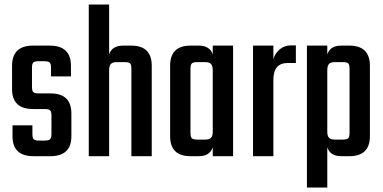

<svg xmlns="http://www.w3.org/2000/svg" viewBox="-20 -689 1690 847"><path d="M207 -98.1V-179.2Q207 -196.8 200.9 -202.4Q194.8 -208 176.8 -208H126Q33.2 -208 33.2 -295.9V-398.9Q33.2 -487.8 126 -487.8H199.2Q293 -487.8 293 -398.9V-352.1H205.1V-390.1Q205.1 -407.7 199 -413.3Q192.9 -418.9 174.8 -418.9H150.9Q132.8 -418.9 127 -413.3Q121.1 -407.7 121.1 -390.1V-306.2Q121.1 -288.1 127 -282.5Q132.8 -276.9 150.9 -276.9H203.1Q294.9 -276.9 294.9 -188V-87.9Q294.9 0 202.1 0H127.9Q35.2 0 35.2 -87.9V-136.2H123V-98.1Q123 -80.1 128.9 -74.5Q134.8 -68.8 152.8 -68.8H176.8Q194.8 -68.8 200.9 -74.7Q207 -80.6 207 -98.1Z M523.4 -487.8H558.6Q649.4 -487.8 649.4 -398.9V0H559.6V-386.2Q559.6 -403.8 553.7 -409.4Q547.9 -415 529.8 -415H494.6Q477.1 -415 469.2 -407Q461.4 -398.9 461.4 -379.9V0H371.6V-668.9H461.4V-449.2Q474.1 -487.8 523.4 -487.8Z M850.6 -73.2H885.3Q902.8 -73.2 910.6 -81.1Q918.5 -88.9 918.5 -107.9V-379.9Q918.5 -398.9 910.6 -407Q902.8 -415 885.3 -415H850.6Q832.5 -415 826.4 -409.4Q820.3 -403.8 820.3 -386.2V-102.1Q820.3 -84.5 826.4 -78.9Q832.5 -73.2 850.6 -73.2ZM918.5 -487.8H1008.3V0H918.5V-39.1Q905.8 0 856.4 0H820.3Q730.5 0 730.5 -87.9V-398.9Q730.5 -487.8 820.3 -487.8H856.4Q905.8 -487.8 918.5 -449.2Z M1265.1 -488.8H1285.2V-411.1H1249Q1186 -411.1 1186 -336.9V0H1096.2V-487.8H1186V-428.2Q1193.8 -454.6 1214.4 -471.7Q1234.9 -488.8 1265.1 -488.8Z M1522 -102.1V-386.2Q1522 -403.8 1516.1 -409.4Q1510.3 -415 1492.2 -415H1457Q1439.5 -415 1431.6 -407Q1423.8 -398.9 1423.8 -379.9V-107.9Q1423.8 -88.9 1431.6 -81.1Q1439.5 -73.2 1457 -73.2H1492.2Q1510.3 -73.2 1516.1 -78.9Q1522 -84.5 1522 -102.1ZM1485.8 -487.8H1521Q1611.8 -487.8 1611.8 -398.9V-87.9Q1611.8 0 1521 0H1485.8Q1436.5 0 1423.8 -39.1V138.2H1334V-487.8H1423.8V-449.2Q1436.5 -487.8 1485.8 -487.8Z"/></svg>

Font: Teko
Style: Regular
Weight: 400
Designer: Manushi Parikh, Jonny Pinhorn
Foundry: Indian Type Foundry
Version: Version 2.000;PS 1.0;hotconv 1.0.79;makeotf.lib2.5.61930